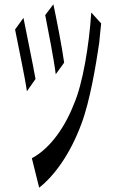

<svg xmlns="http://www.w3.org/2000/svg" viewBox="-20 -815 540 892"><path d="M228 -795 190 -745C203 -678 231 -537 239 -470L278 -524C269 -593 239 -744 228 -795ZM50 -678C61 -619 96 -457 105 -391L145 -448C133 -517 102 -664 89 -732ZM128 -80 162 57C233 1 306 -99 358 -239C399 -348 426 -516 441 -616C443 -642 447 -676 450 -706L404 -757C394 -603 364 -425 324 -333C274 -204 199 -117 128 -80Z"/></svg>

Font: 寒蝉无机体 CompactMedium
Style: Regular
Weight: 500
Width: 3
Designer: ChillTanhei {Warren2060}; 
Source Han Sans {Ryoko NISHIZUKA 西塚涼子 (kana, bopomofo & ideographs); Paul D. Hunt (Latin, Gre
Foundry: ChillType&Adobe
Version: Version 1.000;Glyphs 3.1.1 (3135)